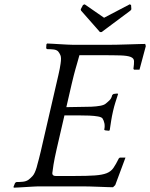

<svg xmlns="http://www.w3.org/2000/svg" viewBox="-20 -861 694 887"><path d="M482 -654H318C310.7 -654 301.2 -654.3 289.7 -655C278.2 -655.7 266.4 -656.3 254.2 -657C242 -657.7 230.7 -658.3 220.1 -659C209.6 -659.7 202 -660 197.4 -660L194.4 -656L193.3 -638L197.4 -634C208 -634 217.9 -633.5 227 -632.5C236.1 -631.5 243.1 -628.7 248.1 -624C252.3 -619.3 256.1 -613.2 259.3 -605.5C262.5 -597.8 262.7 -585 259.9 -567C258.7 -559 257.4 -551 255.9 -543C254.3 -535 252.3 -525.3 249.7 -514L240.2 -473L226.6 -414L179.7 -211L168.2 -161C165.1 -147.7 162.3 -136.3 159.8 -127C157.3 -117.7 155.2 -109.8 153.4 -103.5C151.6 -97.2 150.2 -91.7 149.1 -87C143.4 -68.3 137.3 -55.3 130.6 -48C123.9 -40.7 117.3 -34.7 110.9 -30C103.8 -25.3 95.5 -22.5 86 -21.5C76.4 -20.5 66.3 -20 55.6 -20L49.7 -16L42.5 2L43.6 6C48.3 6 56 5.7 66.8 5C77.7 4.3 88.8 3.7 100.3 3C111.8 2.3 123 1.7 133.8 1C144.6 0.3 152.3 0 157 0H359C367.7 0 379.5 0.2 394.4 0.5C409.3 0.8 424.2 1.3 439 2C453.9 2.7 467.3 3.2 479.2 3.5C491.1 3.8 498.7 4 502.1 4L512.4 -6L559.7 -133H533.7L528.8 -129C520 -111 511.8 -96.5 504.2 -85.5C496.7 -74.5 486.3 -66.3 473.1 -61C459.9 -55.7 441.5 -52.2 418.2 -50.5C394.8 -48.8 363.1 -48 323.1 -48H238.1C224.8 -48 219.5 -54.3 222.5 -67C224.1 -79.7 225.6 -90.8 227.2 -100.5C228.8 -110.2 230.7 -120.8 233.1 -132.5C235.5 -144.2 238.4 -157.5 241.8 -172.5L255.3 -231L277.7 -328H338.7C358.7 -328 376.7 -327.7 392.5 -327C408.3 -326.3 421.7 -325 432.6 -323C443.4 -321 450.4 -318 453.5 -314C457.4 -308 460.4 -300.5 462.3 -291.5C464.2 -282.5 464 -272.7 461.5 -262L464.8 -259L482.3 -257L486.8 -259C489.2 -275 491.4 -289.8 493.6 -303.5C495.7 -317.2 498.7 -332 502.3 -348C505.7 -362.7 509.2 -375.7 512.8 -387C516.5 -398.3 520.7 -411.7 525.6 -427L522 -429L504.6 -427L498.4 -422C496.1 -412 492.4 -404.3 487.1 -399C481.9 -393.7 476 -388.3 469.4 -383C464.3 -378.3 455.9 -374.8 444 -372.5C432.1 -370.2 418 -368.7 401.5 -368C385 -367.3 366.7 -367 346.7 -367C326.7 -367 306.7 -366.7 286.5 -366L311.4 -474C315 -489.3 318.1 -502.3 320.9 -513C323.7 -523.7 326.2 -533 328.4 -541C330.6 -549 333.1 -557.7 335.9 -567L346.9 -606H442.9C482.9 -606 513.8 -605.7 535.7 -605C557.5 -604.3 573.5 -602 583.6 -598C593.6 -594 598.8 -587.7 599.2 -579C599.5 -570.3 598.6 -558.3 596.4 -543L599.4 -539H624.4L653.6 -648L650.9 -658C647.6 -658 638.7 -657.8 624.3 -657.5C609.9 -657.2 593.6 -656.7 575.5 -656C557.3 -655.3 539.3 -654.8 521.6 -654.5C503.9 -654.2 490.7 -654 482 -654ZM441.6 -713H449.6L582.5 -812L586.9 -818L585.5 -838L579.2 -841L460.8 -779L371.2 -841L363.5 -838L352.9 -818L354.5 -812Z"/></svg>

Font: Quattrocento
Style: Italic
Weight: 400
Italic angle: -13°
Designer: Pablo Impallari
Foundry: Pablo Impallari, Igino Marini, Branda Gallo
Version: Version 2.000